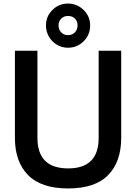

<svg xmlns="http://www.w3.org/2000/svg" viewBox="-20 -1049 768 1082"><path d="M64 -272V-763H191V-272Q191 -100 364 -100Q536 -100 536 -272V-763H663V-272Q663 -138 589.5 -62.5Q516 13 364 13Q212 13 138 -62.5Q64 -138 64 -272ZM239 -905Q239 -957 275.5 -993Q312 -1029 363 -1029Q414 -1029 451 -993Q488 -957 488 -905Q488 -853 451.5 -816.5Q415 -780 363 -780Q329 -780 300.5 -797Q272 -814 255.5 -843Q239 -872 239 -905ZM417 -907Q417 -929 402.5 -944Q388 -959 363 -959Q340 -959 325 -944Q310 -929 310 -907Q310 -882 325 -866.5Q340 -851 363 -851Q387 -851 402 -866.5Q417 -882 417 -907Z"/></svg>

Font: Open Sauce Sans SemiBold
Style: Regular
Weight: 600
Designer: Alfredo Marco Pradil
Foundry: Creative Sauce Fz LLC
Version: Version 1.477